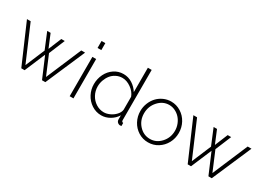

<svg xmlns="http://www.w3.org/2000/svg" viewBox="-11 -1459 3027 2198"><g transform="rotate(30 1502.5 -360.0)"><path d="M736.8 -520H787.1L562 0H518.1L402.8 -271L288.1 0H244.1L19 -520H67.9L267.1 -55.2L374 -309.1L287.1 -519H332L402.8 -348.1L473.1 -519H519L432.1 -309.1L539.1 -55.2Z M883.8 -638.2V-730H933.6V-638.2ZM883.8 0V-520H933.6V0Z M1054.2 -258.8Q1054.2 -331.1 1084.7 -392.8Q1115.2 -454.6 1170.4 -491.7Q1225.6 -528.8 1293 -528.8Q1356.9 -528.8 1410.4 -494.6Q1463.9 -460.4 1496.1 -407.2V-730H1546.4V-65.9Q1546.4 -42.5 1567.4 -41V0Q1547.9 1.5 1543 1Q1525.4 -2 1513.2 -15.6Q1501 -29.3 1501 -45.9V-104Q1469.2 -52.2 1415.5 -21.2Q1361.8 9.8 1304.2 9.8Q1233.9 9.8 1175.8 -28.6Q1117.7 -66.9 1085.9 -128.4Q1054.2 -189.9 1054.2 -258.8ZM1496.1 -174.8V-346.2Q1475.6 -402.8 1418.7 -443.4Q1361.8 -483.9 1304.2 -483.9Q1260.3 -483.9 1222.2 -464.6Q1184.1 -445.3 1158.9 -413.6Q1133.8 -381.8 1119.4 -341.3Q1105 -300.8 1105 -257.8Q1105 -198.7 1132.6 -147.7Q1160.2 -96.7 1208.3 -65.9Q1256.3 -35.2 1313 -35.2Q1349.6 -35.2 1390.4 -53.7Q1431.2 -72.3 1461.4 -105.2Q1491.7 -138.2 1496.1 -174.8Z M1668.9 -258.8Q1668.9 -313 1688.5 -362.5Q1708 -412.1 1741.7 -448.7Q1775.4 -485.4 1822.8 -507.1Q1870.1 -528.8 1922.9 -528.8Q1992.7 -528.8 2051.5 -491.9Q2110.4 -455.1 2143.6 -393.1Q2176.8 -331.1 2176.8 -258.8Q2176.8 -187 2143.8 -125.5Q2110.8 -64 2052.2 -27.1Q1993.7 9.8 1922.9 9.8Q1851.6 9.8 1793 -27.1Q1734.4 -64 1701.7 -125.5Q1668.9 -187 1668.9 -258.8ZM2126 -259.8Q2126 -304.7 2109.6 -346.2Q2093.3 -387.7 2065.9 -417.7Q2038.6 -447.8 2001.2 -465.8Q1963.9 -483.9 1922.9 -483.9Q1839.8 -483.9 1779.3 -416.7Q1718.8 -349.6 1718.8 -256.8Q1718.8 -164.6 1778.3 -99.9Q1837.9 -35.2 1921.9 -35.2Q2005.9 -35.2 2065.9 -101.1Q2126 -167 2126 -259.8Z M2936.5 -520H2986.8L2761.7 0H2717.8L2602.5 -271L2487.8 0H2443.8L2218.8 -520H2267.6L2466.8 -55.2L2573.7 -309.1L2486.8 -519H2531.7L2602.5 -348.1L2672.9 -519H2718.8L2631.8 -309.1L2738.8 -55.2Z"/></g></svg>

Font: Rawline Light
Style: Regular
Weight: 300
Designer: Matt McInerney, Pablo Impallari, Rodrigo Fuenzalida
Foundry: Matt McInerney, Pablo Impallari, Rodrigo Fuenzalida
Version: Version 4.020;PS 004.020;hotconv 1.0.88;makeotf.lib2.5.64775